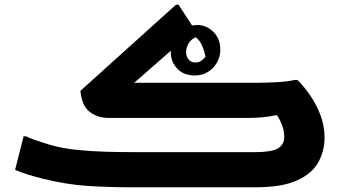

<svg xmlns="http://www.w3.org/2000/svg" viewBox="-20 -794 1449 814"><path d="M737 -774 806 -668 549 -443H1060Q1107 -443 1153 -445.5Q1199 -448 1229 -455H1241Q1265 -432 1292 -394Q1319 -356 1337.5 -309Q1356 -262 1356 -211Q1356 -154 1329.5 -106Q1303 -58 1239 -29Q1175 0 1063 0H535Q444 0 354.5 -5.5Q265 -11 163 -36Q134 -43 98.5 -54Q63 -65 44 -74L80 -216H91Q102 -210 121.5 -203Q141 -196 160.5 -190Q180 -184 192 -180Q243 -165 307 -158.5Q371 -152 434.5 -150.5Q498 -149 549 -149H1063Q1130 -149 1157.5 -164.5Q1185 -180 1185 -214Q1185 -238 1176 -262.5Q1167 -287 1154 -306Q1119 -299 1090.5 -296.5Q1062 -294 1029 -294H441Q394 -294 360.5 -319.5Q327 -345 321 -409L726 -774ZM817 -688Q854 -688 884 -659.5Q914 -631 914 -582Q914 -554 900 -529Q886 -504 861.5 -489Q837 -474 806 -474Q758 -474 731 -503.5Q704 -533 704 -572Q704 -603 718.5 -629.5Q733 -656 759 -672Q785 -688 817 -688ZM769 -574Q769 -555 779.5 -542Q790 -529 808 -529Q822 -529 832.5 -536Q843 -543 851 -553Q847 -576 837.5 -599Q828 -622 810 -636Q789 -627 779 -609Q769 -591 769 -574Z"/></svg>

Font: Kufam
Style: Bold
Weight: 700
Designer: Wael Morcos, Artur Schmal
Foundry: Original Type
Version: Version 1.300; ttfautohint (v1.8.3)